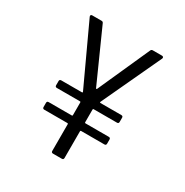

<svg xmlns="http://www.w3.org/2000/svg" viewBox="-161 -832 929 963"><g transform="rotate(30 303.0 -350.5)"><path d="M512 -688 352 -345Q351 -343 352 -341.5Q353 -340 355 -340H476Q486 -340 486 -330V-306Q486 -296 476 -296H341Q337 -296 337 -292V-218Q337 -214 341 -214H476Q486 -214 486 -204V-180Q486 -170 476 -170H341Q337 -170 337 -166V-11Q337 -1 327 -1H276Q266 -1 266 -11V-166Q266 -170 262 -170H128Q118 -170 118 -180V-204Q118 -214 128 -214H262Q266 -214 266 -218V-292Q266 -296 262 -296H128Q118 -296 118 -306V-330Q118 -340 128 -340H248Q250 -340 251 -341.5Q252 -343 251 -345L92 -688L91 -692Q91 -700 100 -700H154Q162 -700 165 -692L299 -393Q300 -391 302 -391Q304 -391 305 -393L439 -692Q442 -700 450 -700H504Q509 -700 511.5 -696.5Q514 -693 512 -688Z"/></g></svg>

Font: Barlow Semi Condensed
Style: Regular
Weight: 400
Width: 4
Designer: Jeremy Tribby
Foundry: Tribby Type
Version: Version 1.408;December 10, 2018;FontCreator 11.5.0.2430 64-b